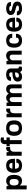

<svg xmlns="http://www.w3.org/2000/svg" viewBox="2834 -3606 944 6653"><g transform="rotate(-90 3306.5 -279.0)"><path d="M71 173V-526H188L197 -457H204Q230 -498 272 -518Q314 -538 364 -538Q461 -538 517.5 -471.5Q574 -405 574 -262Q574 -168 547.5 -107Q521 -46 475 -17Q429 12 371 12Q318 12 277.5 -7Q237 -26 214 -61H208V173ZM320 -107Q383 -107 408 -145Q433 -183 433 -254V-272Q433 -343 408 -381Q383 -419 320 -419Q262 -419 235 -381Q208 -343 208 -272V-256Q208 -185 235 -146Q262 -107 320 -107Z M899 12Q773 12 710 -54.5Q647 -121 647 -263Q647 -405 710 -471.5Q773 -538 899 -538Q1015 -538 1073.5 -471.5Q1132 -405 1132 -263V-231H786Q787 -164 812.5 -129Q838 -94 901 -94Q929 -94 950.5 -104.5Q972 -115 984.5 -135.5Q997 -156 997 -186H1132Q1132 -118 1101.5 -74Q1071 -30 1018 -9Q965 12 899 12ZM788 -322H990Q990 -380 965 -405.5Q940 -431 899 -431Q847 -431 820.5 -403.5Q794 -376 788 -322Z M1238 0V-526H1355L1366 -441H1373Q1388 -481 1414.5 -509.5Q1441 -538 1488 -538Q1511 -538 1525.5 -533.5Q1540 -529 1540 -529V-401H1502Q1457 -401 1429 -384.5Q1401 -368 1388 -335Q1375 -302 1375 -254V0Z M1640 0V-414H1565V-526H1640V-586Q1640 -621.6 1652.5 -654.8Q1665 -688 1696 -709.5Q1727 -731 1782 -731Q1804 -731 1829 -726Q1854 -721 1870 -715V-619H1820Q1777 -619 1777 -576V-526H1870V-414H1777V0Z M2194 12Q2061 12 1994 -54.5Q1927 -121 1927 -263Q1927 -405 1994 -471.5Q2061 -538 2194 -538Q2328 -538 2395 -471.5Q2462 -405 2462 -263Q2462 -121 2395 -54.5Q2328 12 2194 12ZM2194 -100Q2263 -100 2292 -139.5Q2321 -179 2321 -255V-271Q2321 -347 2292 -386.5Q2263 -426 2194 -426Q2126 -426 2097 -386.5Q2068 -347 2068 -271V-255Q2068 -179 2097 -139.5Q2126 -100 2194 -100Z M2571 0V-526H2688L2699 -441H2706Q2721 -481 2747.5 -509.5Q2774 -538 2821 -538Q2844 -538 2858.5 -533.5Q2873 -529 2873 -529V-401H2835Q2790 -401 2762 -384.5Q2734 -368 2721 -335Q2708 -302 2708 -254V0Z M2960 0V-526H3077L3087 -457H3094Q3117 -489 3154 -513.5Q3191 -538 3244 -538Q3290 -538 3326 -519Q3362 -500 3382 -457H3390Q3414 -489 3452.5 -513.5Q3491 -538 3546 -538Q3593 -538 3630 -520Q3667 -502 3688.5 -461.5Q3710 -421 3710 -353V0H3573V-324Q3573 -375 3552 -396Q3531 -417 3496 -417Q3455 -417 3429.5 -384Q3404 -351 3404 -304V0H3267V-324Q3267 -375 3246 -396Q3225 -417 3190 -417Q3149 -417 3123 -384Q3097 -351 3097 -304V0Z M3970 12Q3949 12 3921 6.5Q3893 1 3867 -14Q3841 -29 3824 -58.5Q3807 -88 3807 -136Q3807 -207 3847.5 -247.5Q3888 -288 3959.5 -305Q4031 -322 4125 -322V-359Q4125 -379 4119.5 -395.5Q4114 -412 4098 -422Q4082 -432 4051 -432Q4018 -432 3999.5 -424.5Q3981 -417 3973.5 -406.5Q3966 -396 3966 -385V-370H3834Q3833 -374 3833 -379.5Q3833 -385 3833 -392Q3833 -458 3891.5 -498Q3950 -538 4047 -538Q4157 -538 4209.5 -493Q4262 -448 4262 -367V-135Q4262 -116 4273 -108Q4284 -100 4297 -100H4325V-4Q4314 1 4294.5 6.5Q4275 12 4246 12Q4206 12 4178 -6Q4150 -24 4140 -57H4134Q4108 -26 4071 -7Q4034 12 3970 12ZM4013 -96Q4054 -96 4078.5 -112Q4103 -128 4114 -155Q4125 -182 4125 -215V-231Q4079 -231 4038 -224.5Q3997 -218 3971.5 -201Q3946 -184 3946 -151Q3946 -128 3962 -112Q3978 -96 4013 -96Z M4405 0V-526H4522L4532 -457H4539Q4564 -489 4604 -513.5Q4644 -538 4703 -538Q4754 -538 4793 -520Q4832 -502 4854.5 -461.5Q4877 -421 4877 -353V0H4740V-324Q4740 -375 4716 -396Q4692 -417 4649 -417Q4618 -417 4594 -402Q4570 -387 4556 -361.5Q4542 -336 4542 -304V0Z M5234 12Q5109 12 5046 -54.5Q4983 -121 4983 -263Q4983 -405 5046 -471.5Q5109 -538 5234 -538Q5336 -538 5400 -486Q5464 -434 5464 -328H5326Q5326 -377 5301 -402.5Q5276 -428 5231 -428Q5173 -428 5147.5 -387.5Q5122 -347 5122 -271V-255Q5122 -179 5149 -138.5Q5176 -98 5238 -98Q5281 -98 5306.5 -124Q5332 -150 5332 -198H5464Q5464 -127 5435 -80.5Q5406 -34 5354.5 -11Q5303 12 5234 12Z M5789 12Q5663 12 5600 -54.5Q5537 -121 5537 -263Q5537 -405 5600 -471.5Q5663 -538 5789 -538Q5905 -538 5963.5 -471.5Q6022 -405 6022 -263V-231H5676Q5677 -164 5702.5 -129Q5728 -94 5791 -94Q5819 -94 5840.5 -104.5Q5862 -115 5874.5 -135.5Q5887 -156 5887 -186H6022Q6022 -118 5991.5 -74Q5961 -30 5908 -9Q5855 12 5789 12ZM5678 -322H5880Q5880 -380 5855 -405.5Q5830 -431 5789 -431Q5737 -431 5710.5 -403.5Q5684 -376 5678 -322Z M6338 12Q6263 12 6210.5 -9Q6158 -30 6130.5 -67.5Q6103 -105 6103 -155Q6103 -159 6103.5 -163Q6104 -167 6104 -167H6237V-160Q6238 -135 6254 -120.5Q6270 -106 6293.5 -100Q6317 -94 6343 -94Q6366 -94 6389 -98Q6412 -102 6427 -112Q6442 -122 6442 -141Q6442 -166 6418 -180Q6394 -194 6357 -202.5Q6320 -211 6277.5 -221Q6235 -231 6198 -248.5Q6161 -266 6137 -296.5Q6113 -327 6113 -378Q6113 -432 6144 -467.5Q6175 -503 6227 -520.5Q6279 -538 6344 -538Q6405 -538 6455 -521Q6505 -504 6534 -472Q6563 -440 6563 -395Q6563 -387 6562.5 -380Q6562 -373 6562 -372H6429V-374Q6428 -404 6403.5 -418Q6379 -432 6339 -432Q6312 -432 6292 -427Q6272 -422 6261 -413Q6250 -404 6250 -390Q6250 -367 6274 -355Q6298 -343 6335 -335Q6372 -327 6414.5 -317.5Q6457 -308 6494 -290.5Q6531 -273 6555 -241.5Q6579 -210 6579 -158Q6579 -94 6547.5 -57Q6516 -20 6461.5 -4Q6407 12 6338 12Z"/></g></svg>

Font: Archivo VF Beta
Style: Regular
Weight: 400
Designer: Hector Gatti
Foundry: Omnibus-Type
Version: Version 1.002